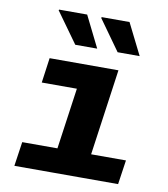

<svg xmlns="http://www.w3.org/2000/svg" viewBox="-83 -806 765 875"><g transform="rotate(10 300.0 -368.0)"><path d="M206 0 262 -395.5H99.5L115.5 -511H434L362 0ZM42.5 0 59 -112.5H539L522.5 0ZM416 -591.5 314.5 -733.5 318.5 -736.5H445.5L518 -591.5ZM220 -591.5 118 -733.5 120 -736.5H249.5L321.5 -591.5Z"/></g></svg>

Font: Chivo Mono Medium
Style: Italic
Weight: 500
Italic angle: -8.05°
Monospace: yes
Designer: Hector Gatti
Foundry: Omnibus-Type
Version: Version 1.008